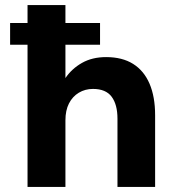

<svg xmlns="http://www.w3.org/2000/svg" viewBox="-20 -740 694 760"><path d="M20 -563V-649H376V-563ZM89 0V-720H239V-431Q264 -468 304.5 -491Q345 -514 400 -514Q464 -514 507 -487Q550 -460 572 -408.5Q594 -357 594 -284V0H445V-270Q445 -326 422 -357Q399 -388 348 -388Q317 -388 292 -373Q267 -358 253 -330.5Q239 -303 239 -264V0Z"/></svg>

Font: DM Sans 16pt Black
Style: Regular
Weight: 900
Version: Version 4.004;gftools[0.9.30]